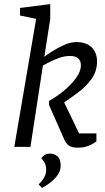

<svg xmlns="http://www.w3.org/2000/svg" viewBox="-20 -719 515 940"><path d="M157 -627 78 -643V-680L226 -699V-627L197 -441Q208 -450 234.5 -467Q261 -484 293 -498.5Q325 -513 354 -513Q402 -513 428.5 -487.5Q455 -462 455 -418Q455 -370 428.5 -333Q402 -296 364 -267.5Q326 -239 294 -218L367 -66H452V-27Q452 -27 441.5 -19.5Q431 -12 410.5 -4Q390 4 359 4Q332 4 317 -6.5Q302 -17 292 -42L220 -205V-225Q255 -244 291 -273.5Q327 -303 351.5 -336Q376 -369 376 -399Q376 -422 362.5 -433.5Q349 -445 323 -445Q296 -445 269.5 -435.5Q243 -426 221.5 -415Q200 -404 190 -398L129 0H50ZM169 184Q169 184 178.5 174Q188 164 197 148Q206 132 206 113Q206 90 198 76.5Q190 63 182 56Q186 50 196 41.5Q206 33 226 33Q246 33 261.5 46.5Q277 60 277 91Q277 114 265.5 132.5Q254 151 237.5 165.5Q221 180 206.5 189Q192 198 186 201Z"/></svg>

Font: Faustina VF Beta
Style: Italic
Weight: 400
Italic angle: -8°
Designer: Alfonso Garcia
Foundry: Omnibus-Type
Version: Version 1.006